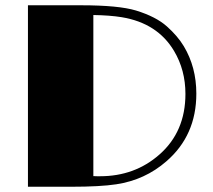

<svg xmlns="http://www.w3.org/2000/svg" viewBox="-20 -711 811 731"><path d="M86.4 -690.9H289.6Q431.6 -690.9 498 -670.9Q573.7 -647.5 615 -610.8Q656.2 -574.2 679.7 -535.2Q727.5 -455.6 727.5 -354.5Q727.5 -195.3 613.3 -96.7Q532.2 -25.9 422.4 -9.3Q361.3 0 251.5 0H86.4ZM335.4 -40.5Q343.3 -40 349.6 -40H360.8Q493.2 -40 586.9 -122.6Q686 -209.5 686 -353.5Q686 -444.3 642.6 -517.1Q579.6 -623 443.4 -645.5Q398.9 -652.8 335.4 -653.8Z"/></svg>

Font: Limelight
Style: Regular
Weight: 400
Designer: Nicole Fally
Foundry: Nicole Fally
Version: Version 1.002